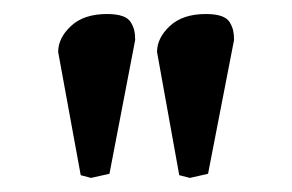

<svg xmlns="http://www.w3.org/2000/svg" viewBox="-20 -665 416 274"><path d="M95.2 -415 63 -590.8Q63 -610.8 81.3 -627.9Q99.6 -645 132.8 -645Q146 -645 154.5 -642.1Q163.1 -639.2 166.7 -633.1Q170.4 -627 171.6 -621.6Q172.9 -616.2 172.9 -607.9L136.2 -417L109.9 -411.1ZM235.8 -415 204.1 -590.8Q204.1 -610.8 222.4 -627.9Q240.7 -645 273.9 -645Q287.1 -645 295.7 -642.1Q304.2 -639.2 307.9 -633.1Q311.5 -627 312.7 -621.6Q314 -616.2 314 -607.9L276.9 -417L251 -411.1Z"/></svg>

Font: Common Serif
Style: Bold
Weight: 700
Designer: Philipp H. Poll, Khaled Hosny
Foundry: Stefan Peev, Context Ltd.
Version: Version 1.026